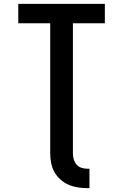

<svg xmlns="http://www.w3.org/2000/svg" viewBox="-20 -755 640 998"><path d="M434 223Q409 223 384 219Q359 215 336 205Q313 195 294 178Q275 161 263 139.5Q251 118 246 93Q241 68 241 43V-634H75V-735H525V-634H359V43Q359 59 363.5 74Q368 89 378 100.5Q388 112 403 117Q418 122 434 122H445V223Z"/></svg>

Font: Iosevka Aile
Style: Bold
Weight: 700
Designer: Belleve Invis
Foundry: Belleve Invis
Version: Version 28.0.1; ttfautohint (v1.8.4)